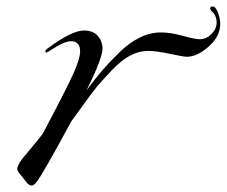

<svg xmlns="http://www.w3.org/2000/svg" viewBox="-20 -554 699 592"><path d="M436 -397Q409 -397 382 -383Q355 -369 325 -337.5Q295 -306 279.5 -287.5Q264 -269 233 -225.5Q202 -182 200 -180Q108 -10 92 8Q84 18 78 18Q74 18 70.5 16Q67 14 65 12Q63 10 58.5 4Q54 -2 51 -6Q33 -26 33 -32Q33 -44 50 -66Q62 -81 79.5 -101.5Q97 -122 112 -142Q185 -280 206 -326.5Q227 -373 227 -396Q227 -427 199 -427Q178 -427 134 -398Q125 -392 124 -392Q120 -392 120 -396Q120 -400 126 -404Q201 -460 239 -460Q267 -460 281.5 -443.5Q296 -427 296 -404Q296 -374 247 -276Q274 -312 294.5 -336Q315 -360 346.5 -391Q378 -422 410.5 -438Q443 -454 476 -454Q506 -454 543.5 -443.5Q581 -433 596 -433Q616 -433 632 -449Q648 -465 648 -485Q648 -500 640 -512Q638 -514 635 -517Q632 -520 630 -522.5Q628 -525 628 -527Q628 -534 635 -534Q645 -534 652 -515Q659 -496 659 -480Q659 -442 623.5 -410.5Q588 -379 556 -379Q546 -379 504 -388Q462 -397 436 -397Z"/></svg>

Font: Miama Nueva
Style: Medium
Weight: 400
Italic angle: -28°
Version: Version 1.0